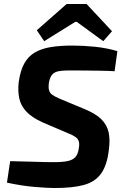

<svg xmlns="http://www.w3.org/2000/svg" viewBox="-20 -932 621 965"><path d="M344 -703Q398 -703 457 -697Q516 -691 570 -675L556 -574Q524 -576 487.5 -576.5Q451 -577 413 -577.5Q375 -578 336 -578Q311 -578 291.5 -576.5Q272 -575 258.5 -569Q245 -563 237 -549.5Q229 -536 225 -512Q223 -492 226.5 -478.5Q230 -465 243 -455.5Q256 -446 282 -435L407 -383Q462 -360 490 -332Q518 -304 526 -266.5Q534 -229 527 -178Q518 -101 488 -59.5Q458 -18 402 -2.5Q346 13 255 13Q218 13 153.5 7.5Q89 2 15 -14L31 -122Q89 -121 132 -119.5Q175 -118 204 -117.5Q233 -117 250 -117Q294 -117 320 -122.5Q346 -128 359 -142.5Q372 -157 376 -186Q380 -209 376 -221.5Q372 -234 360 -243Q348 -252 325 -261L194 -317Q141 -341 113 -370.5Q85 -400 77 -437Q69 -474 74 -519Q82 -577 102 -613Q122 -649 155.5 -668.5Q189 -688 236 -695.5Q283 -703 344 -703ZM415 -912 543 -775 499 -725 366 -822H358L202 -725L165 -780L315 -912Z"/></svg>

Font: Exo 2
Style: Bold Italic
Weight: 700
Italic angle: -8°
Designer: Natanael Gama
Foundry: Natanael Gama
Version: Version 2.010